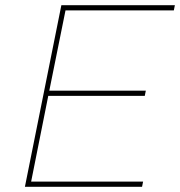

<svg xmlns="http://www.w3.org/2000/svg" viewBox="-20 -720 694 740"><path d="M527.5 0H76L216.5 -700H654L650 -680H232.5L170 -370.5H542L538 -350.5H166L100 -20H531.5Z"/></svg>

Font: Argentum Sans Thin
Style: Italic
Weight: 100
Italic angle: -11°
Designer: Julieta Ulanovsky (font), Cristiano Sobral (main changes and remaster)
Foundry: Julieta Ulanovsky (font), Cristiano Sobral (main changes and remaster)
Version: Version 2.007;June 15, 2022;FontCreator 14.0.0.2814 64-bit; 